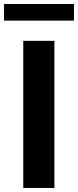

<svg xmlns="http://www.w3.org/2000/svg" viewBox="-52 -929 386 949"><path d="M63 -727.1H216.8V0H63ZM-32.2 -909.2H313.5V-827.1H-32.2Z"/></svg>

Font: My Font
Style: Bold
Weight: 500
Designer: Rasmus Andersson
Foundry: rsms
Version: Version 0.001